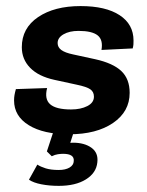

<svg xmlns="http://www.w3.org/2000/svg" viewBox="-20 -431 483 632"><path d="M208 11Q123 11 74.7 -18.9Q26.3 -48.8 26.3 -100.3Q26.3 -109.8 27.7 -118Q29.1 -126.2 32.3 -137.7L135.1 -141.2Q125.7 -104.8 145.1 -87.8Q164.5 -70.7 214 -70.7Q245.7 -70.7 267.4 -81.8Q289.2 -92.9 289.2 -112.8Q289.2 -128.7 277.3 -137Q265.5 -145.4 232.2 -152.3L159.4 -168.1Q106.6 -179.6 79.2 -207.8Q51.8 -235.9 51.8 -275.7Q51.8 -338.5 105.5 -374.8Q159.2 -411 245.1 -411Q328.1 -411 373.8 -381Q419.5 -351 419.5 -297.7Q419.5 -290.7 419.2 -284.9Q418.8 -279 416.8 -271.6L314 -266.6Q319.9 -299.7 301.5 -314.5Q283 -329.3 238.6 -329.3Q208.5 -329.3 189.1 -318.1Q169.7 -306.9 169.7 -289.3Q169.7 -275.3 181.9 -266.4Q194.1 -257.4 220.5 -251.9L293.3 -236.1Q352 -223.1 379.4 -197.1Q406.8 -171.1 406.8 -125.4Q406.8 -63.6 352.2 -26.3Q297.7 11 208 11ZM173.4 180.8Q142.2 180.8 116 175.6Q89.8 170.5 75.3 160.5L102.9 110.8Q113.4 117.8 130.5 123.2Q147.7 128.5 173.4 128.5Q195.4 128.5 209 120.5Q222.5 112.4 222.8 99Q225 75.3 187.6 75.3Q179.8 75.3 170.5 76.7Q161.1 78 150.4 83.3L134.3 67.4L159.1 -7.8H226.4L205.1 58.5L173.7 48.2Q197.5 38.7 220.3 38.7Q257.8 38.7 281 55.3Q304.2 72 300.4 103.5Q296.9 138.3 262.8 159.5Q228.8 180.8 173.4 180.8Z"/></svg>

Font: Rokkitt SemiBold
Style: Italic
Weight: 600
Italic angle: -9°
Designer: Vernon Adams
Foundry: Vernon Adams
Version: Version 3.103